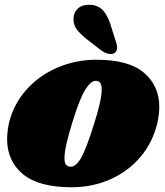

<svg xmlns="http://www.w3.org/2000/svg" viewBox="-20 -781 696 810"><path d="M652 -330Q652 -300 644 -263Q625 -181 573 -119.5Q521 -58 445.5 -24.5Q370 9 282 9Q143 9 76.5 -46.5Q10 -102 10 -194Q10 -225 18 -263Q37 -341 90.5 -401.5Q144 -462 221.5 -495.5Q299 -529 387 -529Q523 -529 587.5 -474Q652 -419 652 -330ZM284 -261Q252 -157 252 -115Q252 -93 259 -85.5Q266 -78 278 -78Q299 -76 321.5 -114Q344 -152 378 -262Q409 -359 409 -403Q409 -424 402.5 -432Q396 -440 384 -440Q363 -440 339.5 -402.5Q316 -365 284 -261ZM470 -602Q474 -591 474 -581Q474 -569 467 -561Q460 -553 449 -553Q437 -553 426 -557.5Q415 -562 401 -573L343 -618Q315 -641 302.5 -659Q290 -677 290 -700Q290 -727 307.5 -744Q325 -761 356 -761Q388 -761 409.5 -742Q431 -723 445 -681Z"/></svg>

Font: Shrikhand
Style: Regular
Weight: 400
Italic angle: -14°
Designer: Jonny Pinhorn
Foundry: Jonny Pinhorn
Version: Version 1.001;PS 1.001;hotconv 1.0.88;makeotf.lib2.5.647800